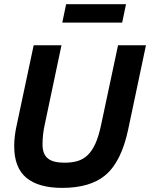

<svg xmlns="http://www.w3.org/2000/svg" viewBox="-20 -895 738 930"><path d="M280.8 15.1Q167 15.1 107.9 -33.7Q48.8 -82.5 48.8 -187Q48.8 -237.3 62 -293.9L143.1 -675.8H277.8L196.8 -292Q186 -243.7 186 -194.8Q186 -147 213.9 -126Q238.8 -106.9 293 -106.9Q327.1 -106.9 354.7 -114.7Q382.3 -122.6 404.1 -143.1Q425.8 -163.6 441.9 -199Q458 -234.4 469.7 -290L551.8 -675.8H687L601.1 -269Q567.9 -111.3 490.2 -46.4Q417 15.1 280.8 15.1ZM571.8 -785.6H281.7L300.3 -874.5H590.3Z"/></svg>

Font: Cadman
Style: Bold Italic
Weight: 700
Italic angle: -12°
Designer: Paul James MIller
Foundry: High-Logic / Made with FontCreator
Version: Version 2.114;March 28, 2021;FontCreator 13.0.0.2683 64-bit